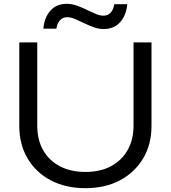

<svg xmlns="http://www.w3.org/2000/svg" viewBox="-20 -972 893 1005"><path d="M175 -315Q175 -241 205.5 -186.5Q236 -132 293 -102Q350 -72 427 -72Q505 -72 561 -102Q617 -132 648 -186.5Q679 -241 679 -315V-750H773V-313Q773 -216 729 -142.5Q685 -69 607.5 -28Q530 13 427 13Q324 13 246 -28Q168 -69 124.5 -142.5Q81 -216 81 -313V-750H175ZM207 -822Q212 -880 243.5 -916Q275 -952 330 -952Q356 -952 382.5 -942.5Q409 -933 433.5 -921Q458 -909 480.5 -899.5Q503 -890 521 -890Q545 -890 559.5 -906Q574 -922 578 -950H646Q641 -892 609 -856Q577 -820 523 -820Q497 -820 470.5 -829.5Q444 -839 419.5 -851Q395 -863 372.5 -872.5Q350 -882 332 -882Q309 -882 294 -866Q279 -850 275 -822Z"/></svg>

Font: Unbounded Light
Style: Regular
Weight: 300
Designer: Luke Prowse, Jean-Baptiste Morizot, Fátima Lázaro, Florian Runge
Foundry: NaN
Version: Version 1.700